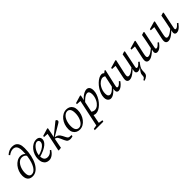

<svg xmlns="http://www.w3.org/2000/svg" viewBox="298 -2251 4009 4009"><g transform="rotate(-45 2302.5 -247.0)"><path d="M183 7Q134 7 101 -12.5Q68 -32 52 -69Q36 -106 36 -158Q36 -219 57 -276Q78 -333 114.5 -378.5Q151 -424 198 -451Q245 -478 297 -478Q347 -478 388 -447Q429 -416 442 -355H449L420 -327Q407 -386 375.5 -411Q344 -436 294 -436Q257 -436 224.5 -413Q192 -390 168 -350.5Q144 -311 130.5 -262.5Q117 -214 117 -163Q117 -114 128 -86.5Q139 -59 158 -48Q177 -37 200 -37Q235 -37 266 -59.5Q297 -82 323 -124.5Q349 -167 368 -227.5Q387 -288 397.5 -364Q408 -440 408 -530Q408 -585 394.5 -621Q381 -657 355.5 -674.5Q330 -692 295 -692Q261 -692 227 -678.5Q193 -665 161 -640L140 -665Q173 -697 217 -718Q261 -739 310 -739Q365 -739 402.5 -718Q440 -697 460 -651Q480 -605 480 -530Q480 -415 458 -317Q436 -219 396.5 -146.5Q357 -74 302.5 -33.5Q248 7 183 7Z M664 13Q621 13 587 -7Q553 -27 533.5 -68Q514 -109 514 -173Q514 -233 535 -289.5Q556 -346 592 -391Q628 -436 675.5 -462Q723 -488 775 -488Q823 -488 849 -464Q875 -440 875 -396Q875 -371 860.5 -342Q846 -313 810.5 -282.5Q775 -252 714.5 -223Q654 -194 561 -169L557 -207Q651 -231 705.5 -262Q760 -293 784 -325.5Q808 -358 808 -386Q808 -414 793 -429.5Q778 -445 753 -445Q729 -445 699.5 -425Q670 -405 643.5 -369.5Q617 -334 600 -289Q583 -244 583 -194Q583 -120 610.5 -88Q638 -56 687 -56Q719 -56 744.5 -67Q770 -78 789.5 -95Q809 -112 822 -129L845 -111Q829 -86 809.5 -63.5Q790 -41 766.5 -23.5Q743 -6 717.5 3.5Q692 13 664 13Z M953 8 943 0 1031 -415 1049 -401 929 -408 933 -437 1103 -488 1116 -478 1091 -353 1060 -210Q1049 -158 1039.5 -105.5Q1030 -53 1020 0ZM1361 0Q1339 7 1323 10Q1307 13 1290 13Q1255 13 1229.5 -1Q1204 -15 1181 -67L1149 -140Q1137 -167 1127 -183Q1117 -199 1105 -207.5Q1093 -216 1075 -221L1046 -229V-251H1055L1065 -259L1341 -483Q1357 -482 1367 -470Q1377 -458 1377 -442Q1377 -433 1372 -425Q1367 -417 1355.5 -409Q1344 -401 1326 -390L1073 -241L1076 -248L1106 -242Q1135 -236 1155.5 -223.5Q1176 -211 1191 -192.5Q1206 -174 1218 -150L1247 -92Q1265 -56 1278.5 -46Q1292 -36 1315 -34L1366 -30Z M1569 13Q1523 13 1485.5 -7Q1448 -27 1425.5 -66.5Q1403 -106 1403 -163Q1403 -231 1423.5 -289.5Q1444 -348 1480 -393Q1516 -438 1563.5 -463Q1611 -488 1664 -488Q1711 -488 1747.5 -468Q1784 -448 1805 -409Q1826 -370 1826 -313Q1826 -248 1806 -189Q1786 -130 1750.5 -84.5Q1715 -39 1668.5 -13Q1622 13 1569 13ZM1581 -27Q1610 -27 1635.5 -42Q1661 -57 1681 -83.5Q1701 -110 1715.5 -144.5Q1730 -179 1737.5 -218.5Q1745 -258 1745 -298Q1745 -379 1719.5 -413.5Q1694 -448 1653 -448Q1625 -448 1599.5 -434Q1574 -420 1552.5 -395Q1531 -370 1516 -335.5Q1501 -301 1492.5 -260.5Q1484 -220 1484 -175Q1484 -96 1511.5 -61.5Q1539 -27 1581 -27Z M1779 240 1786 206 1901 187H1921L2040 206L2032 240ZM1862 240 2001 -415 2018 -401 1899 -408 1903 -437 2073 -488 2086 -478 2056 -339 2055 -334 1993 -40 1989 -22Q1976 42 1966.5 88Q1957 134 1951 170Q1945 206 1940 240ZM2042 13Q2011 13 1988 -0.5Q1965 -14 1940 -45L1982 -101Q2007 -76 2031.5 -65.5Q2056 -55 2078 -55Q2103 -55 2126.5 -64.5Q2150 -74 2171 -91.5Q2192 -109 2209 -131Q2229 -158 2243.5 -189.5Q2258 -221 2266 -256Q2274 -291 2274 -325Q2274 -374 2258 -397.5Q2242 -421 2213 -421Q2190 -421 2160.5 -406Q2131 -391 2097.5 -361.5Q2064 -332 2027 -290L2011 -296H2016Q2047 -355 2090 -398Q2133 -441 2178.5 -464.5Q2224 -488 2260 -488Q2285 -488 2305.5 -476Q2326 -464 2338.5 -437Q2351 -410 2351 -365Q2351 -314 2333 -261Q2315 -208 2284 -159Q2253 -110 2213 -71Q2173 -32 2129 -9.5Q2085 13 2042 13Z M2489 13Q2465 13 2443.5 1Q2422 -11 2408 -37Q2394 -63 2394 -105Q2394 -157 2413.5 -211Q2433 -265 2465.5 -314.5Q2498 -364 2538.5 -403Q2579 -442 2621.5 -465Q2664 -488 2703 -488Q2725 -488 2741.5 -477Q2758 -466 2771.5 -447.5Q2785 -429 2798 -406L2761 -380Q2742 -396 2718 -409Q2694 -422 2668 -422Q2652 -422 2633.5 -415Q2615 -408 2595.5 -395.5Q2576 -383 2558 -364Q2534 -339 2514.5 -305Q2495 -271 2483.5 -230.5Q2472 -190 2472 -146Q2472 -100 2488.5 -78Q2505 -56 2532 -56Q2553 -56 2577.5 -68.5Q2602 -81 2634.5 -111Q2667 -141 2710 -192L2722 -170H2719Q2684 -118 2644 -76.5Q2604 -35 2564.5 -11Q2525 13 2489 13ZM2712 13Q2692 13 2676 -1Q2660 -15 2660 -45Q2660 -60 2661 -72.5Q2662 -85 2664.5 -98.5Q2667 -112 2670 -128L2671 -133L2738 -443L2745 -449L2806 -498L2824 -489L2744 -135Q2740 -116 2737.5 -101Q2735 -86 2735 -78Q2735 -68 2742 -62Q2749 -56 2759 -56Q2778 -56 2804.5 -76Q2831 -96 2857 -128L2881 -109Q2862 -80 2835 -52Q2808 -24 2777 -5.5Q2746 13 2712 13Z M3242 245 3236 218Q3260 207 3274.5 192.5Q3289 178 3290 158L3294 113Q3296 94 3304.5 75Q3313 56 3329.5 34Q3346 12 3371 -15L3365 -20L3424 -109H3454Q3436 -86 3420.5 -65Q3405 -44 3393 -24Q3381 -4 3374 17Q3367 38 3366 61L3363 128Q3361 175 3327 203.5Q3293 232 3242 245ZM3042 13Q3020 13 3003.5 5Q2987 -3 2978 -19.5Q2969 -36 2969 -60Q2969 -88 2976.5 -122.5Q2984 -157 2990 -186L3041 -424L3048 -402L2937 -408L2941 -438L3115 -488L3128 -478L3065 -194Q3061 -174 3057.5 -156.5Q3054 -139 3052 -124.5Q3050 -110 3050 -99Q3050 -77 3060 -66.5Q3070 -56 3088 -56Q3112 -56 3138 -68Q3164 -80 3199 -106Q3234 -132 3283 -172L3290 -144H3283Q3234 -96 3192 -61Q3150 -26 3113 -6.5Q3076 13 3042 13ZM3283 13Q3263 13 3246.5 0Q3230 -13 3230 -39Q3230 -50 3232.5 -66.5Q3235 -83 3245 -120H3241L3274 -276Q3284 -324 3293 -372Q3302 -420 3310 -468L3375 -488L3388 -478L3317 -135Q3313 -116 3310.5 -101Q3308 -86 3308 -78Q3308 -68 3315 -62Q3322 -56 3331 -56Q3351 -56 3374.5 -74Q3398 -92 3429 -128L3454 -109Q3431 -79 3405 -51Q3379 -23 3349 -5Q3319 13 3283 13Z M3614 13Q3592 13 3575.5 5Q3559 -3 3550 -19.5Q3541 -36 3541 -60Q3541 -88 3548.5 -122.5Q3556 -157 3562 -186L3613 -424L3620 -402L3509 -408L3513 -438L3687 -488L3700 -478L3637 -194Q3633 -174 3629.5 -156.5Q3626 -139 3624 -124.5Q3622 -110 3622 -99Q3622 -77 3632 -66.5Q3642 -56 3660 -56Q3684 -56 3710 -68Q3736 -80 3771 -106Q3806 -132 3855 -172L3862 -144H3855Q3806 -96 3764 -61Q3722 -26 3685 -6.5Q3648 13 3614 13ZM3855 13Q3835 13 3818.5 0Q3802 -13 3802 -39Q3802 -50 3804.5 -66.5Q3807 -83 3817 -120H3813L3846 -276Q3856 -324 3865 -372Q3874 -420 3882 -468L3947 -488L3960 -478L3889 -135Q3885 -116 3882.5 -101Q3880 -86 3880 -78Q3880 -68 3887 -62Q3894 -56 3903 -56Q3923 -56 3946.5 -74Q3970 -92 4001 -128L4026 -109Q4003 -79 3977 -51Q3951 -23 3921 -5Q3891 13 3855 13Z M4186 13Q4164 13 4147.5 5Q4131 -3 4122 -19.5Q4113 -36 4113 -60Q4113 -88 4120.5 -122.5Q4128 -157 4134 -186L4185 -424L4192 -402L4081 -408L4085 -438L4259 -488L4272 -478L4209 -194Q4205 -174 4201.5 -156.5Q4198 -139 4196 -124.5Q4194 -110 4194 -99Q4194 -77 4204 -66.5Q4214 -56 4232 -56Q4256 -56 4282 -68Q4308 -80 4343 -106Q4378 -132 4427 -172L4434 -144H4427Q4378 -96 4336 -61Q4294 -26 4257 -6.5Q4220 13 4186 13ZM4427 13Q4407 13 4390.5 0Q4374 -13 4374 -39Q4374 -50 4376.5 -66.5Q4379 -83 4389 -120H4385L4418 -276Q4428 -324 4437 -372Q4446 -420 4454 -468L4519 -488L4532 -478L4461 -135Q4457 -116 4454.5 -101Q4452 -86 4452 -78Q4452 -68 4459 -62Q4466 -56 4475 -56Q4495 -56 4518.5 -74Q4542 -92 4573 -128L4598 -109Q4575 -79 4549 -51Q4523 -23 4493 -5Q4463 13 4427 13Z"/></g></svg>

Font: Source Serif 4
Style: Italic
Weight: 400
Italic angle: -12°
Designer: Frank Grießhammer
Foundry: Adobe Systems Incorporated
Version: Version 4.004;hotconv 1.0.116;makeotfexe 2.5.65601